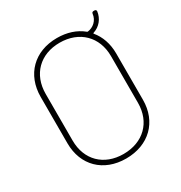

<svg xmlns="http://www.w3.org/2000/svg" viewBox="-174 -857 929 987"><g transform="rotate(-30 291.0 -363.5)"><path d="M529 -734H523C517 -734 513 -731 512 -724C508 -687 479 -661 445 -657C443 -657 441 -658 440 -659C401 -691 350 -708 290 -708C156 -708 67 -619 67 -487V-212C67 -81 156 7 290 7C425 7 515 -81 515 -212V-487C515 -545 497 -595 466 -632C464 -634 465 -636 468 -637C506 -649 534 -682 539 -724C539 -730 535 -734 529 -734ZM485 -211C485 -96 407 -20 290 -20C174 -20 97 -96 97 -211V-488C97 -603 174 -680 290 -680C407 -680 485 -603 485 -488Z"/></g></svg>

Font: Barlow Thin
Style: Regular
Weight: 250
Designer: Jeremy Tribby
Foundry: Tribby Type
Version: Version 1.422;hotconv 1.0.109;makeotfexe 2.5.65596